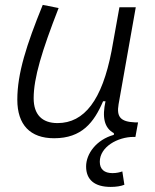

<svg xmlns="http://www.w3.org/2000/svg" viewBox="-20 -547 626 774"><path d="M426.3 206.5C447.3 206.5 467.3 203.6 481.4 197.8L473.1 144C463.4 147.5 449.7 150.9 433.6 150.9C400.4 150.9 382.3 135.3 382.3 105C382.3 44.9 454.6 4.9 519 4.9H525.9L536.6 -53.7H523.4C466.3 -56.2 449.2 -75.7 458 -126.5L527.3 -517.6H461.4L429.7 -341.3C391.6 -144 320.3 -50.8 211.9 -50.8C149.4 -50.8 115.7 -85.4 115.7 -150.9C115.7 -232.9 148.9 -341.8 216.3 -514.6L152.3 -527.3C86.4 -365.2 49.8 -251 49.8 -145C49.8 -43.9 101.6 10.3 198.2 10.3C309.6 10.3 358.9 -53.2 395.5 -138.7H405.3C391.6 -75.7 399.4 -31.7 439 -10.3V-3.4C368.2 16.1 327.1 73.2 327.1 124C327.1 177.7 361.3 206.5 426.3 206.5Z"/></svg>

Font: Cascadia Mono PL Light
Style: Italic
Weight: 300
Italic angle: -10°
Monospace: yes
Designer: Aaron Bell
Foundry: Saja Typeworks
Version: Version 2404.023